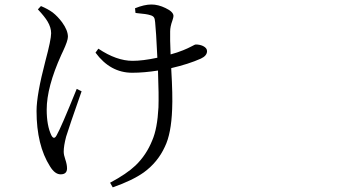

<svg xmlns="http://www.w3.org/2000/svg" viewBox="-20 -767 1540 849"><path d="M478.5 61.5 466.8 41Q540 2 579.1 -35.2Q627 -81.1 653.3 -146.5Q675.8 -198.2 680.7 -292Q682.6 -346.7 678.7 -451.2Q678.7 -454.1 678.7 -455.1Q617.2 -445.3 564.5 -445.3Q467.8 -445.3 402.3 -534.2L415 -551.8Q495.1 -498 566.4 -498Q611.3 -498 675.8 -511.7Q669.9 -635.7 666 -668.9Q665 -684.6 660.2 -690.9Q655.3 -697.3 643.6 -700.2Q629.9 -705.1 585 -709Q581.1 -710 579.1 -710L577.1 -730.5Q618.2 -747.1 649.4 -747.1Q679.7 -747.1 711.9 -731.4Q747.1 -714.8 747.1 -696.3Q747.1 -690.4 742.2 -675.8Q732.4 -649.4 732.4 -627.9Q731.4 -595.7 734.4 -526.4Q763.7 -534.2 790 -544.9Q809.6 -552.7 830.1 -563.5Q841.8 -570.3 845.7 -570.3Q863.3 -570.3 877.9 -563.5Q895.5 -554.7 895.5 -541Q895.5 -520.5 868.2 -507.8Q813.5 -483.4 737.3 -465.8Q737.3 -463.9 737.3 -460Q744.1 -345.7 741.2 -284.2Q737.3 -175.8 709 -118.2Q677.7 -49.8 616.2 -4.9Q565.4 31.2 478.5 61.5ZM248 3.9Q222.7 3.9 201.2 -31.2Q141.6 -125 141.6 -276.4Q141.6 -347.7 180.7 -497.1Q206.1 -591.8 206.1 -620.1Q206.1 -645.5 190.4 -671.9Q177.7 -693.4 147.5 -725.6L161.1 -740.2Q191.4 -727.5 212.9 -711.9Q235.4 -694.3 254.9 -668Q280.3 -632.8 280.3 -604.5Q280.3 -586.9 258.8 -541Q253.9 -530.3 251 -524.4Q186.5 -381.8 186.5 -282.2Q186.5 -211.9 207 -168.9Q218.8 -146.5 230.5 -168.9Q249 -200.2 319.3 -374L340.8 -363.3Q284.2 -202.1 272.5 -163.1Q261.7 -122.1 261.7 -96.7Q261.7 -82 268.6 -62.5Q276.4 -40 276.4 -22.5Q276.4 3.9 248 3.9Z"/></svg>

Font: Bpmf Zihi Box R
Style: R
Weight: 400
Foundry: But Ko
Version: Version 1.320